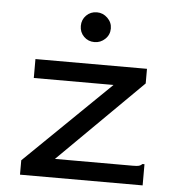

<svg xmlns="http://www.w3.org/2000/svg" viewBox="-50 -712 699 758"><g transform="rotate(5 300.0 -332.5)"><path d="M57 -57 394 -385H78V-460H520V-402L189 -74H498Q515 -74 522 -76Q529 -78 535 -84H543V0H57ZM304 -547Q279 -547 262 -564Q245 -581 245 -606Q245 -631 262 -648Q279 -665 304 -665Q328 -665 346 -647.5Q364 -630 364 -606Q364 -581 346 -564Q328 -547 304 -547Z"/></g></svg>

Font: Inconsolata Expanded Medium
Style: Regular
Weight: 500
Width: 7
Monospace: yes
Designer: Raph Levien, Cyreal, Brenton Simpson
Foundry: Raph Levien, Cyreal, Google
Version: Version 3.001; ttfautohint (v1.8.2.53-6de2)